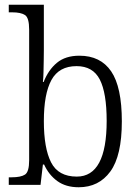

<svg xmlns="http://www.w3.org/2000/svg" viewBox="-20 -780 588 810"><path d="M312 10Q258 10 222 -16Q186 -42 166 -86H161L151 0H17V-32H29Q68 -32 85.5 -43.5Q103 -55 103 -104V-655Q103 -705 85.5 -716.5Q68 -728 31 -728H17V-760H165V-569Q165 -551 164.5 -525.5Q164 -500 163.5 -475.5Q163 -451 161 -434H164Q184 -485 220 -515Q256 -545 315 -545Q404 -545 449 -479Q494 -413 494 -268Q494 -123 445.5 -56.5Q397 10 312 10ZM304 -35Q430 -35 430 -270Q430 -388 401 -444.5Q372 -501 303 -501Q229 -501 197 -442.5Q165 -384 165 -269Q165 -155 195.5 -95Q226 -35 304 -35Z"/></svg>

Font: Noto Serif Tamil SemiCondensed Light
Style: Regular
Weight: 300
Width: 4
Designer: Indian Type Foundry, Tom Grace, and the Monotype Design Team
Foundry: Monotype Imaging Inc.
Version: Version 2.004; ttfautohint (v1.8.4.7-5d5b)